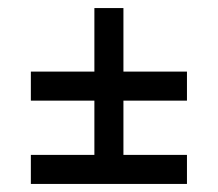

<svg xmlns="http://www.w3.org/2000/svg" viewBox="-20 -456 540 476"><path d="M56.5 -72H214V-206.5H56.5V-278.5H214V-436H286V-278.5H443.5V-206.5H286V-72H443.5V0H56.5Z"/></svg>

Font: Newsreader Text ExtraBold
Style: Regular
Weight: 800
Designer: Hugues Gentile
Foundry: Production Type
Version: Version 1.001